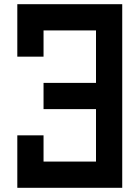

<svg xmlns="http://www.w3.org/2000/svg" viewBox="-20 -895 665 915"><path d="M187.5 -500H437.5V-750H187.5V-625H62.5V-875H562.5V0H62.5V-250H187.5V-125H437.5V-375H187.5Z"/></svg>

Font: Oldtimer
Style: Regular
Weight: 400
Designer: GGBotNet
Foundry: GGBotNet
Version: 1.00